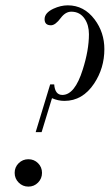

<svg xmlns="http://www.w3.org/2000/svg" viewBox="-20 -689 413 723"><path d="M136.7 -191.4H114.3L168.9 -371.1H184.1Q187 -331.5 214.8 -331.5Q261.7 -331.5 291.5 -426.8Q314.9 -500 314.9 -560.1Q314.9 -594.2 299.3 -617.7Q281.2 -645 248.5 -645Q226.6 -645 209 -621.6Q188.5 -593.8 171.9 -593.8Q147.9 -593.8 147.9 -616.7Q147.9 -640.6 181.2 -656.2Q208.5 -668.9 235.4 -668.9Q296.4 -668.9 336.4 -615.7Q373 -566.9 373 -503.9Q373 -432.6 334.5 -374.5Q291 -309.1 222.7 -309.1Q198.7 -309.1 175.8 -319.3ZM35.2 -38.1Q35.2 -59.6 50.3 -74.5Q65.4 -89.4 86.9 -89.4Q108.4 -89.4 123.3 -74.5Q138.2 -59.6 138.2 -38.1Q138.2 -16.6 123.3 -1.5Q108.4 13.7 86.9 13.7Q65.4 13.7 50.3 -1.5Q35.2 -16.6 35.2 -38.1Z"/></svg>

Font: Atsinvsda
Style: Italic
Weight: 400
Italic angle: -12°
Designer: Al Webster
Foundry: Al Webster and Michael Everson
Version: Version 2.000